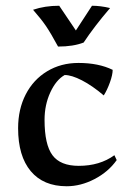

<svg xmlns="http://www.w3.org/2000/svg" viewBox="-20 -637 452 668"><path d="M43 -191Q43 -257 69.5 -308.5Q96 -360 144 -389Q192 -418 253 -418Q323 -418 372 -394Q372 -377 362.5 -350.5Q353 -324 341 -305Q301 -339 265 -357.5Q229 -376 205 -376Q175 -359 155 -315.5Q135 -272 135 -220Q135 -134 162.5 -97Q190 -60 254 -60Q327 -60 378 -97L386 -80Q357 -39 309 -14Q261 11 212 11Q131 11 87 -41.5Q43 -94 43 -191ZM95 -603Q136 -617 186 -617L244 -531L300 -617Q330 -617 363 -609Q308 -545 271 -489Q235 -475 182 -475Q156 -523 139.5 -547Q123 -571 95 -603Z"/></svg>

Font: Mirza
Style: Regular
Weight: 400
Designer: Arabic design by Kourosh Beigpour, Latin design by Eduardo Tunni, engineering by Lasse Fister
Version: Version 1.0010g